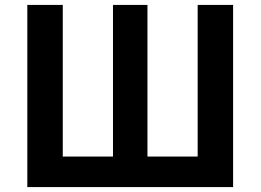

<svg xmlns="http://www.w3.org/2000/svg" viewBox="-20 -760 1059 780"><path d="M91 -740V0H927V-740H783V-124H579V-740H439V-124H235V-740Z"/></svg>

Font: Kinto Sans
Style: Bold
Weight: 700
Designer: Authors: Ryoko NISHIZUKA  (kana & ideographs); Paul D. Hunt (Latin, Greek & Cyrillic); Wenlong ZHANG  (bopomofo); Sandol
Foundry: Adobe Systems Incorporated, ookami Inc.
Version: Version 0.001